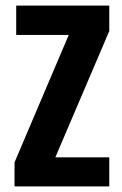

<svg xmlns="http://www.w3.org/2000/svg" viewBox="-20 -667 437 687"><path d="M371 -556 178 -104H371V0H32V-86L226 -542H38V-647H371Z"/></svg>

Font: Squada One
Style: Regular
Weight: 400
Version: Version 1.001